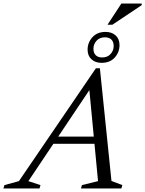

<svg xmlns="http://www.w3.org/2000/svg" viewBox="-86 -1066 822 1086"><path d="M183.5 -252.5 197.5 -293.5H511.5L497.5 -252.5ZM544.5 -42.5 606 -19 600.5 0H372L377.5 -19L468.5 -41.5L415.5 -597.5H447L74.5 -41.5L143 -19L137.5 0H-66.5L-61 -19L21 -41.5L456.5 -680H479ZM511 -885.5Q546.5 -885.5 568.2 -865.5Q590 -845.5 590 -811Q590 -770.5 563 -740.5Q536 -710.5 488.5 -710.5Q453.5 -710.5 431.5 -730.5Q409.5 -750.5 409.5 -785Q409.5 -825.5 436.8 -855.5Q464 -885.5 511 -885.5ZM492 -741Q522 -741 539.5 -760.5Q557 -780 557 -805.5Q557 -829.5 544 -842.2Q531 -855 507.5 -855Q477.5 -855 460 -835.5Q442.5 -816 442.5 -790.5Q442.5 -766.5 455.5 -753.8Q468.5 -741 492 -741ZM522 -926 600.5 -1046H715.5V-1037L549.5 -926Z"/></svg>

Font: Newsreader 18pt
Style: Italic
Weight: 400
Italic angle: -17°
Version: Version 1.003